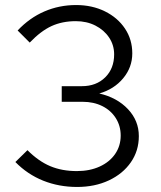

<svg xmlns="http://www.w3.org/2000/svg" viewBox="-20 -731 640 762"><path d="M286 11Q213.7 11 151.3 -14Q89 -39 41 -88L89 -135Q133 -91 179.5 -71.5Q226 -52 285 -52Q336.2 -52 375.6 -70Q415 -88 437 -120Q459 -152 459 -193Q459 -231.5 439.5 -262.3Q420 -293 385.9 -310Q351.7 -327 308 -327H225V-389H305Q362 -389 397.5 -424Q433 -459 433 -515.2Q433 -552.1 413 -582Q393 -612 358.6 -629.5Q324.3 -647 281 -647Q227 -647 184.5 -627.5Q142 -608 98 -562L50 -610Q97 -660 156 -685.5Q215 -711 281.9 -711Q345.6 -711 396.3 -686Q447 -661 476 -617.6Q505 -574.2 505 -519.1Q505 -464 469 -420.5Q433 -377 374 -360Q444.7 -343.6 487.9 -297.8Q531 -252 531 -190.8Q531 -132.5 499.3 -86.9Q467.7 -41.2 412.1 -15.1Q356.6 11 286 11Z"/></svg>

Font: Red Hat Mono VF Light
Style: Regular
Weight: 300
Monospace: yes
Designer: Pentagram, MCKL
Foundry: Pentagram, MCKL
Version: Version 1.023